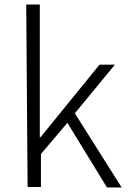

<svg xmlns="http://www.w3.org/2000/svg" viewBox="-20 -817 571 849"><path d="M102 10H161V-136L278 -274L453 12H518L311 -316L488 -531H420L159 -210H156V-797H96Z"/></svg>

Font: GenEiGothic-pro-Light
Style: Regular
Weight: 300
Designer: Ryoko NISHIZUKA (kana & ideographs); Paul D. Hunt (Latin, Greek & Cyrillic); Wenlong ZHANG (bopomofo); Sandoll Communica
Foundry: Adobe Systems Incorporated; o_tamon
Version: Version 1.000.140830